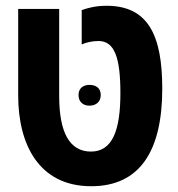

<svg xmlns="http://www.w3.org/2000/svg" viewBox="-20 -633 618 665"><path d="M296 12C465 12 542 -111 542 -326C542 -511 493 -613 349 -613C310 -613 283 -605 263 -598V-479C277 -486 301 -491 321 -491C377 -491 397 -433 397 -310C397 -183 370 -108 295 -108C220 -108 185 -176 185 -300V-602H43V-302C43 -134 114 12 296 12ZM252 -304C252 -279 269 -267 290 -267C312 -267 329 -280 329 -304C329 -328 312 -339 290 -339C269 -339 252 -328 252 -304Z"/></svg>

Font: Noto Sans Hebrew Condensed
Style: Bold
Weight: 700
Width: 3
Designer: Monotype Design Team
Foundry: Monotype Imaging Inc.
Version: Version 2.004